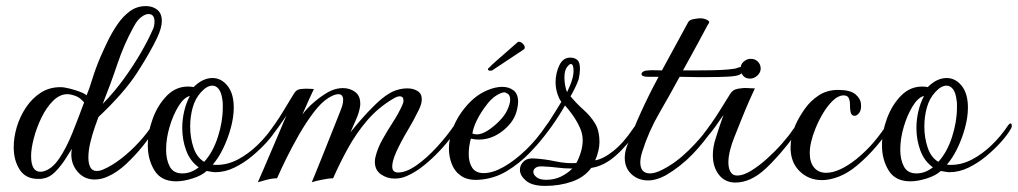

<svg xmlns="http://www.w3.org/2000/svg" viewBox="-20 -582 3340 630"><path d="M291 7Q257 7 235.5 -17.5Q214 -42 214 -75Q214 -80 214.5 -85Q215 -90 216 -94Q207 -79 192.5 -57Q178 -35 160 -17Q142 1 120 4Q116 5 112 5Q108 5 105 5Q64 5 44.5 -25.5Q25 -56 25 -99Q25 -132 35.5 -166.5Q46 -201 66 -230.5Q86 -260 114 -278Q142 -296 178 -296Q190 -296 208 -291.5Q226 -287 242 -281Q258 -275 264 -269Q272 -287 283 -323Q294 -359 310 -396Q320 -419 333.5 -447Q347 -475 365 -501.5Q383 -528 406 -545Q429 -562 459 -562Q481 -562 496 -550Q511 -538 511 -513Q511 -491 496 -459Q474 -412 431 -345Q388 -278 303 -198Q299 -187 291 -164.5Q283 -142 276.5 -115Q270 -88 270 -65Q270 -45 276.5 -33Q283 -21 297 -21Q302 -21 307 -22Q312 -23 319 -26Q347 -38 377.5 -61.5Q408 -85 436.5 -116Q465 -147 484 -178Q488 -185 494 -185Q499 -185 499 -178Q499 -174 496 -168Q479 -141 452 -107Q425 -73 394.5 -44.5Q364 -16 334 -3Q313 7 291 7ZM317 -241Q355 -280 386.5 -323.5Q418 -367 442 -408.5Q466 -450 479 -480Q484 -489 485.5 -497Q487 -505 487 -511Q487 -536 467 -536Q457 -536 443.5 -526Q430 -516 418 -493Q387 -437 365 -371.5Q343 -306 317 -241ZM120 -19Q150 -26 174 -61.5Q198 -97 218 -147Q238 -197 256 -246Q251 -252 242.5 -259Q234 -266 219 -270Q210 -273 201 -273Q176 -273 154 -251Q132 -229 116 -196Q100 -163 91 -128.5Q82 -94 82 -70Q82 -13 120 -19Z M558 13Q509 13 487 -22.5Q465 -58 465 -105Q465 -149 481.5 -193.5Q498 -238 527.5 -268Q557 -298 597 -298Q599 -298 606 -297.5Q613 -297 615 -296Q645 -326 677 -326Q706 -326 726.5 -300.5Q747 -275 747 -229Q747 -197 737 -161Q727 -125 711.5 -93.5Q696 -62 678 -42Q682 -41 685 -41Q688 -41 692 -41Q727 -41 761 -59Q795 -77 825.5 -106.5Q856 -136 879 -171Q884 -177 886 -177Q891 -177 891 -170Q891 -163 887 -158Q877 -140 856 -116.5Q835 -93 807.5 -70Q780 -47 749 -32Q718 -17 687 -17Q680 -17 672.5 -18.5Q665 -20 658 -21Q642 -6 612 3.5Q582 13 558 13ZM650 -51Q679 -83 695 -133Q711 -183 711 -229Q711 -235 711 -241Q711 -247 710 -252Q707 -278 698 -289.5Q689 -301 677 -301Q659 -301 639.5 -279.5Q620 -258 612 -228Q604 -199 604 -167Q604 -130 615 -97.5Q626 -65 650 -51ZM578 -13Q607 -13 632 -33Q604 -53 591 -88Q578 -123 578 -162Q578 -190 584.5 -217.5Q591 -245 603 -267Q584 -263 566 -234Q548 -205 536.5 -166Q525 -127 525 -91Q525 -58 537 -35.5Q549 -13 578 -13Z M1486 -185Q1489 -185 1489 -180Q1489 -173 1481 -161Q1462 -131 1433.5 -99Q1405 -67 1374.5 -42Q1344 -17 1316 -5Q1297 4 1275 4Q1250 4 1230 -10Q1210 -24 1210 -51Q1210 -55 1210.5 -59Q1211 -63 1212 -67Q1219 -96 1235 -124.5Q1251 -153 1269.5 -181.5Q1288 -210 1300 -237Q1304 -245 1304 -252Q1304 -266 1291 -266Q1283 -266 1270 -258Q1221 -229 1185 -187Q1149 -145 1122 -96Q1095 -47 1073 3Q1059 3 1035 8Q1011 13 1003 16Q1003 16 1012.5 -7Q1022 -30 1036 -65Q1050 -100 1064.5 -136.5Q1079 -173 1090 -200.5Q1101 -228 1103 -235Q1106 -246 1106 -254Q1106 -273 1090 -273Q1078 -273 1058 -261Q1034 -246 1009 -213Q984 -180 960.5 -139Q937 -98 918.5 -60Q900 -22 889 3Q874 3 854.5 8Q835 13 826 16Q826 16 843.5 -24Q861 -64 888 -128Q896 -147 902 -161Q908 -175 912 -185L920 -203Q907 -184 894 -165.5Q881 -147 866 -130Q857 -120 849 -120Q845 -120 845 -124Q845 -126 851 -133Q886 -178 909 -216.5Q932 -255 944 -274Q952 -288 964.5 -289.5Q977 -291 986 -291L1010 -290Q1004 -277 993.5 -254.5Q983 -232 972 -206Q988 -228 1012.5 -248.5Q1037 -269 1059 -281Q1082 -293 1105 -293Q1128 -293 1145 -280.5Q1162 -268 1162 -243Q1162 -240 1162 -237Q1162 -234 1161 -230Q1158 -211 1147.5 -188Q1137 -165 1130 -148Q1145 -167 1166 -191Q1187 -215 1210.5 -238Q1234 -261 1255 -274Q1284 -292 1317 -292Q1336 -292 1350 -283.5Q1364 -275 1364 -256Q1364 -241 1354 -221Q1337 -186 1316.5 -152Q1296 -118 1280 -83Q1267 -53 1267 -36Q1267 -16 1286 -16Q1313 -16 1346.5 -39.5Q1380 -63 1413.5 -99.5Q1447 -136 1472 -173Q1481 -185 1486 -185Z M1550 8Q1515 10 1493.5 -4.5Q1472 -19 1462.5 -43.5Q1453 -68 1453 -95Q1453 -110 1456 -125Q1459 -140 1463 -153Q1474 -185 1493 -212Q1512 -239 1534 -258Q1555 -276 1580.5 -286.5Q1606 -297 1628 -297Q1650 -297 1665 -285.5Q1680 -274 1680 -248Q1680 -234 1674 -213Q1663 -178 1627.5 -151Q1592 -124 1551 -124Q1539 -124 1525 -127Q1518 -102 1518 -76Q1518 -49 1529.5 -31.5Q1541 -14 1567 -14Q1597 -14 1633 -34.5Q1669 -55 1705.5 -90Q1742 -125 1772 -170Q1776 -177 1781 -177Q1786 -177 1786 -169Q1786 -161 1781 -155Q1754 -118 1719 -81.5Q1684 -45 1642 -20Q1600 5 1550 8ZM1544 -141Q1561 -141 1581 -154Q1601 -167 1618.5 -185Q1636 -203 1643 -218Q1654 -240 1654 -255Q1654 -269 1646.5 -274Q1639 -279 1635 -279Q1625 -279 1607.5 -268Q1590 -257 1573 -233Q1557 -212 1545 -188Q1533 -164 1530 -144Q1536 -141 1544 -141ZM1589 -350Q1581 -350 1581 -355Q1581 -358 1584 -359Q1589 -364 1594.5 -369.5Q1600 -375 1606 -380L1679 -444Q1680 -445 1683 -445Q1689 -445 1695.5 -438.5Q1702 -432 1702 -426Q1702 -423 1699 -420L1595 -351Q1593 -350 1589 -350Z M1769 28Q1726 28 1706 11Q1686 -6 1686 -25Q1686 -41 1698.5 -52.5Q1711 -64 1734 -62Q1768 -60 1803 -52.5Q1838 -45 1871 -47Q1880 -63 1886 -83Q1892 -103 1892 -122Q1892 -144 1881.5 -166Q1871 -188 1857.5 -206.5Q1844 -225 1834 -236Q1814 -201 1790.5 -168Q1767 -135 1740 -104Q1730 -93 1723 -93Q1719 -93 1719 -97Q1719 -101 1730 -114Q1759 -148 1784 -187Q1809 -226 1822 -248Q1815 -256 1809 -274.5Q1803 -293 1803 -312Q1803 -341 1815 -367Q1827 -393 1851 -393Q1865 -393 1874 -385.5Q1883 -378 1883 -356Q1883 -349 1882 -341Q1881 -333 1879 -323Q1875 -310 1866 -292Q1857 -274 1852 -266Q1873 -241 1895 -221.5Q1917 -202 1932 -178Q1947 -154 1947 -115Q1947 -102 1943 -85.5Q1939 -69 1933 -56Q1959 -60 1992.5 -86.5Q2026 -113 2058 -161Q2065 -172 2073 -172Q2078 -172 2078 -167Q2078 -164 2075 -159Q2038 -104 1999.5 -70.5Q1961 -37 1920 -31Q1897 0 1856.5 14Q1816 28 1769 28ZM1841 -280Q1844 -288 1849.5 -299.5Q1855 -311 1859 -327Q1862 -339 1862 -349Q1862 -372 1853 -372Q1848 -372 1840 -361Q1832 -350 1832 -328Q1832 -315 1834.5 -301Q1837 -287 1841 -280ZM1772 8Q1799 8 1820.5 -2.5Q1842 -13 1858 -29Q1832 -29 1809 -32Q1786 -35 1760 -36Q1745 -37 1737.5 -31.5Q1730 -26 1730 -18Q1730 -9 1740.5 -0.5Q1751 8 1772 8Z M2107 10Q2074 10 2052 -10.5Q2030 -31 2030 -64Q2030 -81 2036 -99Q2056 -154 2083 -213.5Q2110 -273 2141 -330H2107Q2085 -330 2085 -339Q2085 -344 2091.5 -347.5Q2098 -351 2107 -351Q2117 -352 2128 -351.5Q2139 -351 2152 -351L2238 -509Q2242 -517 2256.5 -519.5Q2271 -522 2278 -522Q2289 -522 2299.5 -517Q2310 -512 2306 -506Q2303 -502 2293.5 -484Q2284 -466 2271 -442Q2258 -418 2244.5 -393.5Q2231 -369 2221 -351H2264Q2289 -351 2317.5 -351.5Q2346 -352 2369 -354Q2392 -356 2399 -359Q2405 -362 2411 -362Q2421 -362 2421 -354Q2421 -345 2407 -337Q2397 -332 2368 -330.5Q2339 -329 2301 -329H2267Q2254 -329 2239 -329.5Q2224 -330 2210 -330Q2177 -269 2142.5 -209.5Q2108 -150 2087 -83Q2081 -64 2081 -49Q2081 -13 2113 -13Q2129 -13 2153 -25Q2197 -47 2239 -88Q2281 -129 2312 -173Q2317 -181 2323 -181Q2327 -181 2327 -176Q2327 -171 2323 -164Q2291 -116 2252.5 -76Q2214 -36 2165 -7Q2134 10 2107 10Z M2441 -324Q2426 -324 2418 -334Q2410 -344 2410 -357Q2410 -371 2420.5 -380Q2431 -389 2443 -389Q2458 -389 2467 -379.5Q2476 -370 2476 -357Q2476 -344 2465 -334Q2454 -324 2441 -324ZM2393 17Q2359 17 2339 -8.5Q2319 -34 2319 -73Q2319 -101 2329 -130Q2334 -146 2341 -167.5Q2348 -189 2354 -205Q2341 -186 2327.5 -167Q2314 -148 2298 -130Q2289 -120 2281 -120Q2277 -120 2277 -124Q2277 -128 2282 -134Q2317 -179 2340.5 -217Q2364 -255 2376 -274Q2384 -288 2402 -291Q2420 -294 2433 -293Q2437 -293 2442 -292.5Q2447 -292 2457 -292Q2451 -280 2438.5 -251.5Q2426 -223 2413 -190.5Q2400 -158 2390 -133Q2381 -111 2375.5 -89Q2370 -67 2370 -49Q2370 -30 2377 -18Q2384 -6 2399 -6Q2419 -6 2445 -22Q2471 -38 2497.5 -62Q2524 -86 2546.5 -111.5Q2569 -137 2582 -157Q2586 -163 2591 -163Q2596 -163 2596 -155Q2596 -149 2592 -144Q2540 -73 2491.5 -28Q2443 17 2393 17Z M2677 9Q2634 9 2604 -20Q2574 -49 2574 -98Q2574 -115 2578 -134Q2582 -153 2591 -174Q2602 -198 2620.5 -224.5Q2639 -251 2666.5 -269Q2694 -287 2730 -287Q2770 -287 2787 -272.5Q2804 -258 2805 -241Q2807 -222 2799.5 -212Q2792 -202 2784 -202Q2772 -202 2770 -220Q2769 -228 2769 -239.5Q2769 -251 2765 -260Q2761 -269 2748 -269Q2731 -269 2713.5 -252.5Q2696 -236 2681 -211Q2666 -186 2656 -161Q2637 -114 2637 -80Q2637 -49 2651.5 -32Q2666 -15 2691 -15Q2733 -15 2790 -60Q2823 -87 2847.5 -116Q2872 -145 2896 -182Q2899 -186 2902 -186Q2906 -186 2908 -181.5Q2910 -177 2907 -172Q2887 -139 2856.5 -103Q2826 -67 2791 -38Q2762 -14 2732.5 -2.5Q2703 9 2677 9Z M2967 13Q2918 13 2896 -22.5Q2874 -58 2874 -105Q2874 -149 2890.5 -193.5Q2907 -238 2936.5 -268Q2966 -298 3006 -298Q3008 -298 3015 -297.5Q3022 -297 3024 -296Q3054 -326 3086 -326Q3115 -326 3135.5 -300.5Q3156 -275 3156 -229Q3156 -197 3146 -161Q3136 -125 3120.5 -93.5Q3105 -62 3087 -42Q3091 -41 3094 -41Q3097 -41 3101 -41Q3136 -41 3170 -59Q3204 -77 3234.5 -106.5Q3265 -136 3288 -171Q3293 -177 3295 -177Q3300 -177 3300 -170Q3300 -163 3296 -158Q3286 -140 3265 -116.5Q3244 -93 3216.5 -70Q3189 -47 3158 -32Q3127 -17 3096 -17Q3089 -17 3081.5 -18.5Q3074 -20 3067 -21Q3051 -6 3021 3.5Q2991 13 2967 13ZM3059 -51Q3088 -83 3104 -133Q3120 -183 3120 -229Q3120 -235 3120 -241Q3120 -247 3119 -252Q3116 -278 3107 -289.5Q3098 -301 3086 -301Q3068 -301 3048.5 -279.5Q3029 -258 3021 -228Q3013 -199 3013 -167Q3013 -130 3024 -97.5Q3035 -65 3059 -51ZM2987 -13Q3016 -13 3041 -33Q3013 -53 3000 -88Q2987 -123 2987 -162Q2987 -190 2993.5 -217.5Q3000 -245 3012 -267Q2993 -263 2975 -234Q2957 -205 2945.5 -166Q2934 -127 2934 -91Q2934 -58 2946 -35.5Q2958 -13 2987 -13Z"/></svg>

Font: Gwendolyn
Style: Bold
Weight: 700
Designer: Robert E. Leuschke
Foundry: Robert E. Leuschke
Version: Version 1.010; ttfautohint (v1.8.3)